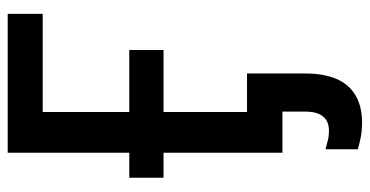

<svg xmlns="http://www.w3.org/2000/svg" viewBox="-251 -503 961 499"><g transform="rotate(-90 229.5 -253.5)"><path d="M160 207Q140 207 122 203.5Q104 200 91 196V112Q102 115 114 118Q126 121 139 121Q155 121 166 114.5Q177 108 183 94.5Q189 81 189 58V0H179V-92H288V60Q288 106 274.5 139Q261 172 232 189.5Q203 207 160 207ZM443 -714V-623H188V-398H349V-309H188V0H82V-309H17V-398H82V-714Z"/></g></svg>

Font: Noto Sans Display SemiCondensed Medium
Style: Regular
Weight: 500
Width: 4
Designer: Monotype Design Team
Foundry: Monotype Imaging Inc.
Version: Version 2.003